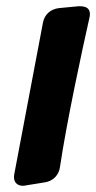

<svg xmlns="http://www.w3.org/2000/svg" viewBox="-20 -596 309 617"><path d="M170 -570C143 -567 123 -550 118 -523L26 -37C25 -33 25 -29 25 -26C25 -10 36 1 53 1C56 1 59 1 62 0L124 -10C151 -14 170 -34 173 -61C194 -203 245 -440 267 -537C268 -542 269 -546 269 -550C269 -573 252 -576 233 -576Z"/></svg>

Font: Bangerz
Style: Bold
Weight: 700
Designer: vernon adams
Foundry: Vernon Adams
Version: Version 2.10;December 28, 2023;FontCreator 13.0.0.2683 64-bi